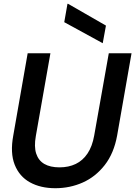

<svg xmlns="http://www.w3.org/2000/svg" viewBox="-20 -981 714 1013"><path d="M272 12Q194 12 138 -19Q82 -50 57.5 -112Q33 -174 50 -266L126 -700H246L169 -263Q159 -207 171 -170.5Q183 -134 214 -116Q245 -98 294 -98Q342 -98 379.5 -116Q417 -134 442 -171.5Q467 -209 477 -266L554 -700H674L598 -266Q581 -172 532.5 -110Q484 -48 416.5 -18Q349 12 272 12ZM522 -753 319 -864 336 -961H339L539 -846Z"/></svg>

Font: DM Sans 36pt SemiBold
Style: Italic
Weight: 600
Italic angle: -10°
Designer: Colophon Foundry, Jonny Pinhorn
Foundry: Colophon Foundry
Version: Version 4.004;gftools[0.9.30]